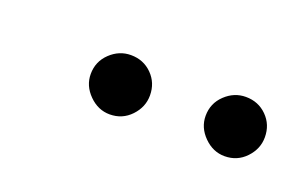

<svg xmlns="http://www.w3.org/2000/svg" viewBox="-29 -700 314 201"><g transform="rotate(20 128.0 -600.0)"><path d="M95 -567Q82 -567 72 -577Q62 -587 62 -600Q62 -614 72 -623.5Q82 -633 95 -633Q109 -633 118.5 -623.5Q128 -614 128 -600Q128 -587 118.5 -577Q109 -567 95 -567ZM223 -567Q210 -567 200 -577Q190 -587 190 -600Q190 -614 200 -623.5Q210 -633 223 -633Q237 -633 246.5 -623.5Q256 -614 256 -600Q256 -587 246.5 -577Q237 -567 223 -567Z"/></g></svg>

Font: DM Sans 18pt Thin
Style: Italic
Weight: 250
Italic angle: -10°
Designer: Colophon Foundry, Jonny Pinhorn
Foundry: Colophon Foundry
Version: Version 4.004;gftools[0.9.30]